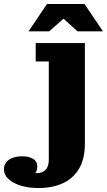

<svg xmlns="http://www.w3.org/2000/svg" viewBox="-143 -743 539 968"><path d="M103 62V-433H37V-526H285V-20ZM-30 45Q1 45 23 57.5Q45 70 45 96Q45 127 23.5 138.5Q2 150 -30 150L-20 113Q-9 120 7 125Q23 130 42 130L52 205Q-25 205 -74 178Q-123 151 -123 111Q-123 80 -98 62.5Q-73 45 -30 45ZM42 130Q70 130 86.5 113.5Q103 97 103 62L285 -20Q285 58 255.5 107.5Q226 157 173.5 181Q121 205 52 205ZM1 -585 94 -723H283L376 -585H248L139 -683H216L105 -585Z"/></svg>

Font: Montagu Slab 24pt
Style: Bold
Weight: 700
Designer: Florian Karsten
Foundry: Florian Karsten
Version: Version 1.000